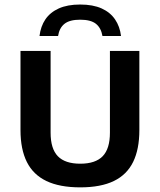

<svg xmlns="http://www.w3.org/2000/svg" viewBox="-20 -820 706 848"><path d="M334.5 7.5Q243.5 7.5 185 -20.5Q126.5 -48.5 98.5 -104.8Q70.5 -161 70.5 -245.5V-595H203.5V-234Q203.5 -163 235.5 -130Q267.5 -97 334.5 -97Q401.5 -97 433.5 -130Q465.5 -163 465.5 -234V-595H595.5V-245.5Q595.5 -161 568 -104.8Q540.5 -48.5 482.8 -20.5Q425 7.5 334.5 7.5ZM154.5 -661Q159.5 -703.5 180.5 -734.5Q201.5 -765.5 239.8 -782.8Q278 -800 334 -800Q390.5 -800 428.8 -782.8Q467 -765.5 488.2 -734.2Q509.5 -703 514.5 -661H432.5Q426.5 -696.5 403.8 -714.8Q381 -733 334 -733Q287.5 -733 264.8 -714.8Q242 -696.5 236.5 -661Z"/></svg>

Font: Encode Sans SC Condensed Thin SemiBold
Style: Regular
Weight: 600
Version: Version 3.002